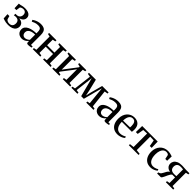

<svg xmlns="http://www.w3.org/2000/svg" viewBox="600 -2490 4443 4443"><g transform="rotate(45 2822.0 -268.0)"><path d="M217 9.5Q177.5 9.5 144.2 3.2Q111 -3 84.8 -11.2Q58.5 -19.5 41 -26L34 -159H96L118 -78Q127.5 -60 153 -46Q178.5 -32 217.5 -32Q254 -32 278 -46Q302 -60 313.5 -85.5Q325 -111 325 -144.5Q325 -195.5 297 -223.8Q269 -252 213 -252Q205.5 -252 194.2 -250.8Q183 -249.5 172.5 -247.5Q162 -245.5 156.5 -244L157 -294.5L203.5 -296Q232.5 -296.5 255.8 -310Q279 -323.5 292.8 -348Q306.5 -372.5 306.5 -406Q306.5 -437.5 295 -459Q283.5 -480.5 262.8 -491.5Q242 -502.5 214.5 -502.5Q186 -502.5 161.8 -492.5Q137.5 -482.5 126.5 -469.5L112.5 -370.5H51.5L47 -517Q69 -517 88 -521.2Q107 -525.5 126.5 -530.8Q146 -536 170.2 -540.2Q194.5 -544.5 227 -544.5Q287.5 -544.5 329.5 -528.8Q371.5 -513 393 -484.2Q414.5 -455.5 414.5 -415.5Q414.5 -375.5 393.5 -346.2Q372.5 -317 335.8 -299.2Q299 -281.5 251.5 -275.5L260 -285.5Q313 -285.5 353 -270.2Q393 -255 415.2 -225Q437.5 -195 437.5 -150Q437.5 -104 413.2 -68Q389 -32 340 -11.2Q291 9.5 217 9.5Z M663 10Q622.5 10 587.2 -6.5Q552 -23 530 -56Q508 -89 508 -139Q508 -187.5 535.5 -221.5Q563 -255.5 608.5 -276.8Q654 -298 709.5 -307.8Q765 -317.5 821 -318V-361.5Q821 -402 812.2 -428Q803.5 -454 781.2 -466.8Q759 -479.5 718 -479.5Q664 -479.5 622 -463.8Q580 -448 554 -434L533.5 -473Q547.5 -484.5 578.8 -501.8Q610 -519 653.5 -532.2Q697 -545.5 746.5 -545.5Q810 -545.5 848.2 -525.8Q886.5 -506 903.8 -464.5Q921 -423 921 -358V-41L975.5 -40V-7Q964.5 -4 948 -0.5Q931.5 3 913 5.5Q894.5 8 877 8Q850.5 8 838 -0.2Q825.5 -8.5 825.5 -36V-75Q815 -60.5 792.2 -40.2Q769.5 -20 736.8 -5Q704 10 663 10ZM705 -52Q735 -52 765.8 -67Q796.5 -82 821 -106V-277Q756 -276.5 710.2 -261Q664.5 -245.5 640.5 -217.2Q616.5 -189 616.5 -151.5Q616.5 -118.5 628.2 -96.2Q640 -74 660 -63Q680 -52 705 -52Z M1021 0V-36L1089.5 -48V-481.5L1022 -496.5V-532.5H1263V-496.5L1191.5 -481.5V-298.5H1431V-481.5L1358.5 -496.5V-532.5H1599.5V-496.5L1533 -481.5V-48L1601.5 -36V0H1357.5V-36L1431 -48V-253L1191.5 -252.5V-48L1264.5 -36V0Z M1659 0V-36L1727 -48V-482L1660 -497V-532.5H1900.5V-497L1828.5 -482V-137.5L1890.5 -220L2073.5 -460V-482L2007.5 -497V-532.5H2241V-497L2175 -481.5V-48L2243 -36V0H2002V-36L2073.5 -48V-395L2008.5 -305.5L1828.5 -71V-47.5L1890 -36V0Z M2283.5 0V-36L2353.5 -48L2406.5 -484L2327 -497V-532.5H2552L2621.5 -246L2649 -111L2680.5 -246L2758 -532.5H2969.5V-497L2889.5 -483.5L2939 -48L3006.5 -36V0H2770V-36L2837 -48L2808.5 -328.5L2793 -490L2749 -329.5L2668 -22.5H2581.5L2501.5 -330L2459.5 -490L2441.5 -329.5L2408.5 -48L2480 -36V0Z M3194.5 10Q3154 10 3118.8 -6.5Q3083.5 -23 3061.5 -56Q3039.5 -89 3039.5 -139Q3039.5 -187.5 3067 -221.5Q3094.5 -255.5 3140 -276.8Q3185.5 -298 3241 -307.8Q3296.5 -317.5 3352.5 -318V-361.5Q3352.5 -402 3343.8 -428Q3335 -454 3312.8 -466.8Q3290.5 -479.5 3249.5 -479.5Q3195.5 -479.5 3153.5 -463.8Q3111.5 -448 3085.5 -434L3065 -473Q3079 -484.5 3110.2 -501.8Q3141.5 -519 3185 -532.2Q3228.5 -545.5 3278 -545.5Q3341.5 -545.5 3379.8 -525.8Q3418 -506 3435.2 -464.5Q3452.5 -423 3452.5 -358V-41L3507 -40V-7Q3496 -4 3479.5 -0.5Q3463 3 3444.5 5.5Q3426 8 3408.5 8Q3382 8 3369.5 -0.2Q3357 -8.5 3357 -36V-75Q3346.5 -60.5 3323.8 -40.2Q3301 -20 3268.2 -5Q3235.5 10 3194.5 10ZM3236.5 -52Q3266.5 -52 3297.2 -67Q3328 -82 3352.5 -106V-277Q3287.5 -276.5 3241.8 -261Q3196 -245.5 3172 -217.2Q3148 -189 3148 -151.5Q3148 -118.5 3159.8 -96.2Q3171.5 -74 3191.5 -63Q3211.5 -52 3236.5 -52Z M3797 11Q3717 11 3663.2 -23.2Q3609.5 -57.5 3582.5 -119.5Q3555.5 -181.5 3555.5 -263.5Q3555.5 -329.5 3574.8 -382Q3594 -434.5 3628.2 -471.5Q3662.5 -508.5 3707.5 -528.2Q3752.5 -548 3804 -548Q3895 -548 3946.2 -498.5Q3997.5 -449 4000 -355.5Q4000 -325 3998.5 -304.2Q3997 -283.5 3993.5 -268.5H3665.5Q3666 -221 3676 -180.8Q3686 -140.5 3705.8 -110.8Q3725.5 -81 3755.2 -64.2Q3785 -47.5 3826 -47.5Q3866 -47.5 3906.8 -61.8Q3947.5 -76 3970 -94L3985.5 -59.5Q3968.5 -42 3938.8 -25.8Q3909 -9.5 3872 0.8Q3835 11 3797 11ZM3666 -308 3892 -312Q3893.5 -323 3894 -335Q3894.5 -347 3894.5 -358Q3894.5 -425 3871.2 -464.8Q3848 -504.5 3793 -504.5Q3764.5 -504.5 3741.5 -492Q3718.5 -479.5 3702 -455Q3685.5 -430.5 3676.2 -393.8Q3667 -357 3666 -308Z M4164.5 0V-36L4271.5 -48.5V-490L4151 -485L4124 -330H4063.5L4068 -532.5H4576L4581 -330H4520L4493 -485L4373.5 -490V-48.5L4482 -36V0Z M4875.5 11Q4796.5 11 4743.2 -24Q4690 -59 4662.8 -120.5Q4635.5 -182 4635.5 -260.5Q4635 -321 4653.2 -373.2Q4671.5 -425.5 4706.5 -465Q4741.5 -504.5 4791.2 -526.5Q4841 -548.5 4904.5 -548.5Q4938 -548.5 4966 -542.2Q4994 -536 5015.2 -528.8Q5036.5 -521.5 5049 -518L5044.5 -372H4985L4963.5 -472.5Q4961.5 -481 4951.8 -488.8Q4942 -496.5 4926 -501.5Q4910 -506.5 4889 -506.5Q4848.5 -506.5 4816.5 -481.5Q4784.5 -456.5 4765.8 -407.2Q4747 -358 4746.5 -285.5Q4746.5 -226.5 4757.5 -182Q4768.5 -137.5 4789.2 -107.8Q4810 -78 4838.8 -63Q4867.5 -48 4902.5 -48Q4930 -48 4955.8 -54.2Q4981.5 -60.5 5003 -70.2Q5024.5 -80 5038.5 -90.5L5054 -58Q5038 -41.5 5010 -25.5Q4982 -9.5 4947 0.8Q4912 11 4875.5 11Z M5089 0 5090 -36.5 5121.5 -47.5Q5142.5 -55 5157.8 -76Q5173 -97 5186.5 -124.2Q5200 -151.5 5215.5 -178Q5231 -204.5 5252.2 -223.5Q5273.5 -242.5 5304.5 -247L5308.5 -235Q5261.5 -235 5223.5 -252.2Q5185.5 -269.5 5163.2 -301.2Q5141 -333 5141 -376Q5141 -421.5 5165.2 -458.8Q5189.5 -496 5239 -518Q5288.5 -540 5364 -540Q5389 -540 5416.5 -538.2Q5444 -536.5 5469.8 -534.5Q5495.5 -532.5 5514 -532.5H5614.5V-496L5547.5 -483V-47.5L5616 -36V0H5376V-36L5447.5 -47.5V-229H5357.5Q5338.5 -218.5 5322 -193.2Q5305.5 -168 5291.2 -136.2Q5277 -104.5 5263.2 -74.2Q5249.5 -44 5236 -23.2Q5222.5 -2.5 5207.5 0ZM5370 -268.5Q5381.5 -268.5 5396.5 -269Q5411.5 -269.5 5425.5 -270.2Q5439.5 -271 5447.5 -271.5V-490Q5438.5 -491.5 5424.2 -493Q5410 -494.5 5394.5 -495.5Q5379 -496.5 5365.5 -496.5Q5326 -496.5 5299.2 -482.8Q5272.5 -469 5259.2 -443.5Q5246 -418 5246 -382.5Q5246 -344.5 5261.2 -319Q5276.5 -293.5 5304.2 -281Q5332 -268.5 5370 -268.5Z"/></g></svg>

Font: Merriweather 72pt
Style: Regular
Weight: 400
Version: Version 2.100